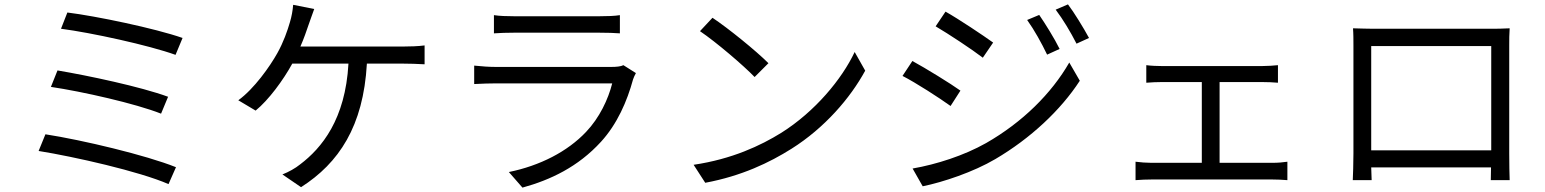

<svg xmlns="http://www.w3.org/2000/svg" viewBox="-20 -814 7040 875"><path d="M287 -757 258 -683C396 -665 658 -608 780 -564L812 -641C686 -685 417 -741 287 -757ZM242 -493 212 -418C354 -397 598 -342 714 -296L746 -373C621 -419 379 -470 242 -493ZM187 -202 156 -126C318 -100 615 -33 748 25L782 -52C645 -107 355 -176 187 -202Z M1412 -773 1316 -792C1314 -766 1309 -738 1301 -712C1290 -674 1272 -622 1244 -572C1210 -511 1138 -409 1066 -357L1145 -310C1204 -358 1271 -449 1312 -524H1568C1554 -270 1446 -139 1348 -65C1326 -47 1295 -30 1267 -19L1352 39C1524 -71 1636 -238 1652 -524H1821C1844 -524 1883 -523 1915 -521V-607C1886 -603 1846 -602 1821 -602H1349C1365 -638 1377 -674 1387 -703C1394 -724 1404 -750 1412 -773Z M2231 -745V-662C2258 -664 2290 -665 2321 -665C2376 -665 2657 -665 2713 -665C2747 -665 2781 -664 2805 -662V-745C2781 -741 2746 -740 2714 -740C2655 -740 2375 -740 2321 -740C2289 -740 2257 -741 2231 -745ZM2878 -481 2821 -517C2810 -511 2789 -509 2766 -509C2715 -509 2289 -509 2239 -509C2212 -509 2178 -511 2141 -515V-431C2177 -433 2215 -434 2239 -434C2299 -434 2721 -434 2770 -434C2752 -362 2712 -277 2651 -213C2566 -123 2441 -59 2299 -30L2361 41C2488 6 2614 -53 2719 -168C2793 -249 2838 -353 2865 -452C2867 -459 2873 -472 2878 -481Z M3227 -733 3170 -672C3244 -622 3369 -515 3419 -463L3482 -526C3426 -582 3298 -686 3227 -733ZM3141 -63 3194 19C3360 -12 3487 -73 3587 -136C3738 -231 3855 -367 3923 -492L3875 -577C3817 -454 3695 -306 3541 -209C3446 -150 3316 -89 3141 -63Z M4716 -746 4661 -723C4694 -677 4727 -617 4752 -565L4809 -591C4786 -638 4741 -710 4716 -746ZM4847 -794 4791 -770C4825 -725 4859 -668 4886 -615L4943 -641C4918 -687 4874 -759 4847 -794ZM4289 -761 4244 -694C4302 -660 4411 -588 4459 -551L4506 -620C4463 -651 4348 -728 4289 -761ZM4139 -46 4185 35C4278 16 4416 -30 4516 -89C4676 -183 4814 -312 4901 -446L4853 -529C4772 -388 4640 -257 4474 -162C4373 -105 4248 -65 4139 -46ZM4138 -536 4093 -468C4154 -437 4262 -367 4312 -331L4357 -401C4314 -432 4197 -504 4138 -536Z M5155 -77V7C5179 5 5205 4 5227 4H5780C5796 4 5827 5 5847 7V-77C5827 -74 5804 -72 5780 -72H5538V-440H5733C5756 -440 5782 -439 5804 -437V-517C5783 -515 5758 -513 5733 -513H5273C5257 -513 5225 -514 5204 -517V-437C5225 -439 5257 -440 5273 -440H5457V-72H5227C5204 -72 5178 -74 5155 -77Z M6146 -685C6148 -661 6148 -630 6148 -607C6148 -569 6148 -156 6148 -115C6148 -80 6146 -6 6145 7H6231L6229 -51H6775L6774 7H6860C6859 -4 6858 -82 6858 -114C6858 -152 6858 -561 6858 -607C6858 -632 6858 -660 6860 -685C6830 -683 6794 -683 6772 -683C6723 -683 6289 -683 6235 -683C6212 -683 6185 -684 6146 -685ZM6229 -129V-604H6776V-129Z"/></svg>

Font: Source Han Sans KR
Style: Regular
Weight: 400
Designer: Ryoko NISHIZUKA 西塚涼子 (kana, bopomofo & ideographs); Paul D. Hunt (Latin, Greek & Cyrillic); Sandoll Communications 산돌커뮤니
Foundry: Adobe
Version: Version 2.004;hotconv 1.0.118;makeotfexe 2.5.65603